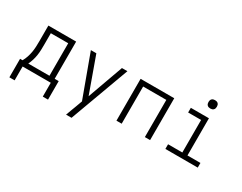

<svg xmlns="http://www.w3.org/2000/svg" viewBox="-101 -1287 2602 2066"><g transform="rotate(30 1200.0 -253.5)"><path d="M60 172V-58H91Q108 -88 119 -121Q130 -154 136 -188Q142 -222 143.5 -256.5Q145 -291 145 -325V-520H490V-58H540V172H475V0H125V172ZM162 -58H425V-462H209V-325Q209 -291 208 -256.5Q207 -222 202 -188.5Q197 -155 187 -122Q177 -89 162 -58Z M789 215Q800 184 811.5 153Q823 122 835 91L866 6L673 -520H741L900 -78L1059 -520H1127L857 215Z M1291 0V-520H1709V0H1644V-462H1356V0Z M1899 0V-58H2076V-462H1915V-520H2140V-58H2301V0ZM2100 -618Q2089 -618 2079 -621Q2069 -624 2061.5 -631.5Q2054 -639 2051 -649Q2048 -659 2048 -670Q2048 -681 2051 -691Q2054 -701 2061.5 -708.5Q2069 -716 2079 -719Q2089 -722 2100 -722Q2111 -722 2121 -719Q2131 -716 2138.5 -708.5Q2146 -701 2149 -691Q2152 -681 2152 -670Q2152 -659 2149 -649Q2146 -639 2138.5 -631.5Q2131 -624 2121 -621Q2111 -618 2100 -618Z"/></g></svg>

Font: Iosevka Custom Light Extended
Style: Regular
Weight: 300
Width: 7
Monospace: yes
Designer: Belleve Invis
Foundry: Belleve Invis
Version: Version 11.2.4; ttfautohint (v1.8.4)